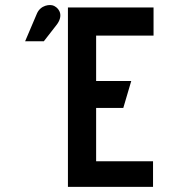

<svg xmlns="http://www.w3.org/2000/svg" viewBox="-20 -729 658 749"><path d="M151 -568 200 -631C227 -665 215 -694 191 -706C175 -714 138 -709 124 -676L78 -568ZM577 0V-100H355V-308H461L492 -413H355V-590H579V-700H245V0Z"/></svg>

Font: Advent Pro
Style: Bold
Weight: 700
Designer: Andreas Kalpakidis
Foundry: Andreas Kalpakidis
Version: Version 2.002 2008